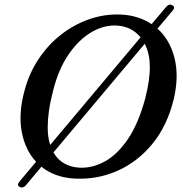

<svg xmlns="http://www.w3.org/2000/svg" viewBox="-20 -778 812 851"><path d="M67 50Q52.5 42.5 66.5 26.5L140 -61Q91.5 -112.5 76.2 -194.5Q61 -276.5 89.5 -379.5Q110 -455 151.8 -517.5Q193.5 -580 251 -624.8Q308.5 -669.5 376 -693Q443.5 -716.5 515.5 -713.5Q593.5 -710 652 -671L717 -748Q730 -763 744 -754.5Q758.5 -746.5 745.5 -731.5L678 -651Q733 -602 753.5 -520.8Q774 -439.5 750 -338.5Q721.5 -221 655.8 -140.8Q590 -60.5 500.8 -21Q411.5 18.5 312 13.5Q224.5 9.5 163.5 -39L94.5 43.5Q81 58.5 67 50ZM191.5 -216Q191 -170.5 202.5 -135.5L603 -612.5Q564.5 -659.5 501.5 -664.5Q444.5 -669 387.8 -636.8Q331 -604.5 285 -538.2Q239 -472 215 -374.5Q202.5 -326.5 197 -287Q191.5 -247.5 191.5 -216ZM330.5 -35Q387 -31.5 443 -61.5Q499 -91.5 546.2 -160.5Q593.5 -229.5 624 -343Q634.5 -384.5 639.5 -419.5Q644.5 -454.5 644 -483.5Q643.5 -541.5 621.5 -584L217 -102.5Q235 -70.5 264.5 -53.8Q294 -37 330.5 -35Z"/></svg>

Font: Fraunces 9pt Soft
Style: Italic
Weight: 400
Italic angle: -16°
Version: Version 1.000;[0bf87f6ff]